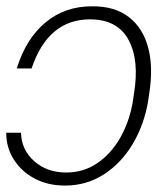

<svg xmlns="http://www.w3.org/2000/svg" viewBox="-21 -573 506 603"><path d="M-1.5 -156.2H44.9Q46.4 -102.5 86.4 -66.9Q126.5 -31.2 187 -31.2Q242.2 -31.2 285.6 -61.3Q329.1 -91.3 357.7 -142.3Q386.2 -193.4 396.5 -255.9L399.4 -276.9Q417.5 -382.8 382.8 -447.5Q348.1 -512.2 261.7 -512.2Q129.9 -512.2 78.1 -357.9H31.7Q60.5 -451.7 122.1 -502.7Q183.6 -553.7 269 -553.2Q339.4 -553.7 383.8 -519.3Q428.2 -484.9 444.6 -422.6Q460.9 -360.4 447.3 -276.9L444.3 -255.9Q431.6 -180.7 395.5 -120.4Q359.4 -60.1 304.9 -25.1Q250.5 9.8 183.1 9.8Q129.4 9.8 87.9 -12.2Q46.4 -34.2 22.5 -71.8Q-1.5 -109.4 -1.5 -156.2Z"/></svg>

Font: Inter Display ExtraLight
Style: Italic
Weight: 200
Italic angle: -9.39999°
Designer: Rasmus Andersson
Foundry: rsms
Version: Version 4.000;git-a52131595